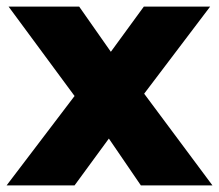

<svg xmlns="http://www.w3.org/2000/svg" viewBox="-22 -562 664 582"><path d="M405 0 308 -142 204 0H-2L204 -271L4 -542H218L314 -405L414 -542H615L415 -278L622 0Z"/></svg>

Font: CMG Sans ExtraBold
Style: Regular
Weight: 800
Designer: Julieta Ulanovsky
Foundry: Julieta Ulanovsky
Version: Version 7.200